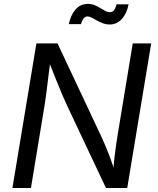

<svg xmlns="http://www.w3.org/2000/svg" viewBox="-20 -946 793 966"><path d="M42.5 0 163.1 -727.5H269.5L488.3 -262.2Q495.1 -247.6 507.1 -220Q519 -192.4 533 -155.5Q546.9 -118.7 559.6 -75.7H549.3Q551.8 -117.7 556.2 -155.5Q560.5 -193.4 565.4 -225.6Q570.3 -257.8 574.2 -281.2L647.9 -727.5H740.7L620.1 0H513.2L317.9 -414.1Q305.7 -440.4 292.7 -470.5Q279.8 -500.5 262.9 -543Q246.1 -585.4 220.7 -648.9H234.4Q227.1 -589.8 221.4 -544.4Q215.8 -499 211.7 -466.8Q207.5 -434.6 204.1 -415L135.7 0ZM532.2 -822.8Q514.2 -822.8 497.8 -828.9Q481.4 -835 467.3 -843Q453.1 -851.1 441.4 -857.2Q429.7 -863.3 420.4 -863.3Q406.7 -863.3 398.7 -850.8Q390.6 -838.4 387.7 -824.7H326.2Q335.4 -869.6 359.6 -897.9Q383.8 -926.3 422.4 -926.3Q441.4 -926.3 456.5 -919.9Q471.7 -913.6 484.6 -905.5Q497.6 -897.5 509.3 -891.1Q521 -884.8 533.2 -884.8Q545.9 -884.8 553.5 -894.3Q561 -903.8 566.9 -924.3H627Q617.7 -877 592.5 -849.9Q567.4 -822.8 532.2 -822.8Z"/></svg>

Font: Inter
Style: Italic
Weight: 400
Italic angle: -9.3988°
Designer: Rasmus Andersson
Foundry: rsms
Version: Version 4.001;git-66647c0bb